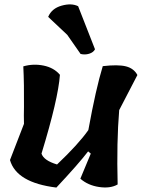

<svg xmlns="http://www.w3.org/2000/svg" viewBox="-20 -845 649 865"><path d="M599 -507 517 -349Q505 -205 510 -14Q477 5 426.5 -2.5Q376 -10 342 -40L389 -153L377 -163Q336 -109 234 0Q54 -22 25 -124L88 -287Q87 -326 88 -363Q89 -466 85 -546Q130 -559 176.5 -549.5Q223 -540 250 -508Q242 -398 167 -153Q177 -122 237 -104Q334 -196 378 -259Q412 -446 443 -547Q512 -555 547.5 -546Q583 -537 599 -507ZM343 -602 283 -688 197 -769Q213 -807 257.5 -819.5Q302 -832 332 -817L408 -623Q401 -609 382 -603Q363 -597 343 -602Z"/></svg>

Font: Tillana SemiBold
Style: Regular
Weight: 600
Designer: Lipi Raval (Devanagari, Latin), Jonny Pinhorn (Latin)
Foundry: Indian Type Foundry
Version: Version 2.003;PS 1.0;hotconv 1.0.79;makeotf.lib2.5.61930; tt